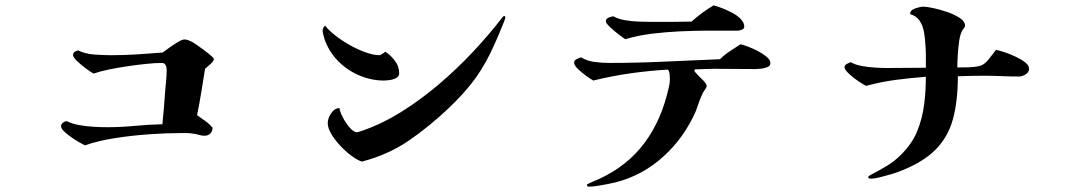

<svg xmlns="http://www.w3.org/2000/svg" viewBox="-20 -691 4040 720"><path d="M782 -470Q782 -462 768.5 -450Q755 -438 749 -433Q742 -390 735 -346.5Q728 -303 719 -259Q734 -248 749.5 -237.5Q765 -227 777 -212Q777 -199 769 -190.5Q761 -182 747 -182Q736 -182 725 -185.5Q714 -189 703 -190Q691 -192 679.5 -192Q668 -192 656 -192Q605 -192 540 -187.5Q475 -183 411 -173Q347 -163 299 -146Q292 -149 277 -157.5Q262 -166 246.5 -177Q231 -188 220 -198.5Q209 -209 209 -218Q209 -226 216 -231Q223 -236 230 -237Q249 -227 276.5 -222Q304 -217 332.5 -215.5Q361 -214 382 -214Q434 -214 485.5 -219Q537 -224 589 -225Q592 -258 595 -291Q598 -324 600 -357Q602 -376 603.5 -394Q605 -412 605 -431Q605 -439 601 -447Q597 -455 587 -455Q563 -455 529 -451.5Q495 -448 457.5 -442.5Q420 -437 386.5 -430Q353 -423 331 -415Q323 -419 304.5 -432.5Q286 -446 270 -461Q254 -476 254 -485Q254 -493 260.5 -497Q267 -501 273 -502Q299 -489 333.5 -486.5Q368 -484 396 -484Q445 -484 493.5 -487Q542 -490 590 -494Q598 -500 614 -511.5Q630 -523 646.5 -533Q663 -543 671 -543Q679 -543 685.5 -540.5Q692 -538 698 -535Q703 -533 716 -524Q729 -515 744.5 -503.5Q760 -492 771 -482.5Q782 -473 782 -470Z M1477 -416Q1477 -405 1466.5 -399Q1456 -393 1442.5 -391Q1429 -389 1420 -389Q1372 -389 1326.5 -408.5Q1281 -428 1247 -463Q1213 -498 1197 -544Q1195 -552 1192.5 -560.5Q1190 -569 1190 -576Q1190 -586 1199 -595Q1213 -577 1238 -557.5Q1263 -538 1292.5 -521.5Q1322 -505 1351.5 -494.5Q1381 -484 1404 -484Q1406 -484 1414.5 -489.5Q1423 -495 1425 -497Q1445 -484 1461 -463Q1477 -442 1477 -416ZM1875 -625Q1875 -622 1869 -607Q1863 -592 1856.5 -576.5Q1850 -561 1848 -556Q1841 -539 1833 -522Q1825 -505 1817 -488Q1786 -426 1748.5 -378.5Q1711 -331 1661 -284Q1588 -215 1512 -163Q1436 -111 1337 -85Q1321 -90 1299 -106Q1277 -122 1256.5 -144Q1236 -166 1222.5 -188.5Q1209 -211 1209 -229Q1209 -247 1221.5 -266Q1234 -285 1253 -286Q1254 -274 1265 -252Q1276 -230 1291.5 -212.5Q1307 -195 1319 -195Q1321 -195 1328.5 -197.5Q1336 -200 1339 -201Q1414 -227 1486.5 -272.5Q1559 -318 1626.5 -375.5Q1694 -433 1753.5 -496.5Q1813 -560 1861 -622Q1863 -624 1865.5 -627.5Q1868 -631 1871 -631Q1875 -631 1875 -625Z M2869 -454Q2869 -444 2858 -439.5Q2847 -435 2834.5 -433.5Q2822 -432 2815 -432Q2775 -432 2735 -432.5Q2695 -433 2654 -433Q2638 -433 2622 -432Q2606 -431 2590 -431Q2584 -431 2584 -427Q2584 -422 2595.5 -411Q2607 -400 2618.5 -388Q2630 -376 2630 -367Q2630 -364 2623 -354Q2616 -344 2614 -339Q2604 -318 2597 -295.5Q2590 -273 2579 -252Q2531 -155 2449 -88Q2367 -21 2260 -1Q2243 2 2224 5.5Q2205 9 2188 9Q2181 9 2181 2Q2181 0 2189 -3.5Q2197 -7 2199 -8Q2312 -53 2381 -135Q2450 -217 2481 -335Q2485 -350 2488.5 -365Q2492 -380 2492 -395Q2492 -404 2491 -413.5Q2490 -423 2485 -430Q2415 -426 2344.5 -416Q2274 -406 2205 -389Q2197 -393 2179.5 -405.5Q2162 -418 2147.5 -432Q2133 -446 2133 -456Q2133 -465 2142.5 -469.5Q2152 -474 2159 -476Q2182 -462 2210.5 -458.5Q2239 -455 2265 -455Q2369 -455 2473 -460Q2577 -465 2680 -469Q2697 -486 2717 -499Q2737 -512 2757 -525Q2767 -523 2785.5 -516Q2804 -509 2823 -499Q2842 -489 2855.5 -477.5Q2869 -466 2869 -454ZM2771 -591Q2771 -583 2761.5 -579.5Q2752 -576 2746 -576H2633Q2585 -576 2531 -573.5Q2477 -571 2424 -564.5Q2371 -558 2325 -544Q2318 -548 2300.5 -561.5Q2283 -575 2267.5 -589.5Q2252 -604 2252 -611Q2252 -621 2262.5 -625Q2273 -629 2280 -630Q2297 -620 2322.5 -615.5Q2348 -611 2374.5 -610Q2401 -609 2420 -609Q2458 -609 2496.5 -609Q2535 -609 2573 -610Q2592 -627 2613 -642.5Q2634 -658 2656 -671Q2668 -668 2687.5 -660.5Q2707 -653 2726 -643Q2745 -633 2758 -619.5Q2771 -606 2771 -591Z M3839 -433Q3839 -420 3826 -412Q3813 -404 3801 -404Q3769 -404 3736 -405.5Q3703 -407 3671 -407Q3646 -407 3621.5 -406.5Q3597 -406 3572 -405Q3572 -314 3554 -246Q3536 -178 3488 -129.5Q3440 -81 3350 -47Q3340 -43 3319.5 -37Q3299 -31 3278.5 -26Q3258 -21 3248 -21Q3246 -21 3241 -21.5Q3236 -22 3236 -26Q3236 -29 3238.5 -31Q3241 -33 3243 -34Q3276 -51 3306.5 -69.5Q3337 -88 3363 -115Q3402 -155 3420.5 -201.5Q3439 -248 3445.5 -299Q3452 -350 3452 -403Q3396 -399 3339.5 -391.5Q3283 -384 3228 -369Q3219 -373 3199.5 -386Q3180 -399 3163.5 -414.5Q3147 -430 3147 -439Q3147 -447 3156 -451.5Q3165 -456 3170 -458Q3187 -448 3211.5 -443.5Q3236 -439 3261.5 -437.5Q3287 -436 3306 -436Q3343 -436 3379 -436.5Q3415 -437 3452 -437Q3452 -460 3452 -482Q3452 -504 3450 -526Q3449 -547 3445 -570.5Q3441 -594 3429 -612.5Q3417 -631 3393 -638Q3393 -653 3412 -659.5Q3431 -666 3443 -666Q3455 -666 3480.5 -660.5Q3506 -655 3533.5 -645.5Q3561 -636 3580 -623Q3599 -610 3599 -595Q3599 -591 3595.5 -586.5Q3592 -582 3590 -579Q3581 -565 3577 -538Q3573 -511 3571.5 -483Q3570 -455 3570 -438Q3590 -438 3611 -438.5Q3632 -439 3651 -443Q3671 -447 3687 -468Q3703 -489 3715 -504Q3726 -502 3746 -495.5Q3766 -489 3787.5 -479Q3809 -469 3824 -457.5Q3839 -446 3839 -433Z"/></svg>

Font: Kaisei HarunoUmi
Style: Bold
Weight: 700
Designer: Font-Kai, 金井和夫
Foundry: KAZUO KANAI
Version: Version 5.003